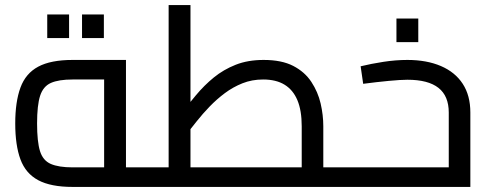

<svg xmlns="http://www.w3.org/2000/svg" viewBox="-20 -736 1932 756"><path d="M266 0Q180 0 130.5 -26.5Q81 -53 60.5 -108.5Q40 -164 40 -250Q40 -335 60.5 -391Q81 -447 130.5 -473.5Q180 -500 266 -500H476V-43H390V-456L429 -423H266Q211 -423 180.5 -409.5Q150 -396 138 -359Q126 -322 126 -250Q126 -178 137.5 -141Q149 -104 180 -90.5Q211 -77 266 -77H584V0ZM584 0V-77Q590 -77 594 -74.5Q598 -72 600 -67Q602 -62 603 -55Q604 -48 604 -39Q604 -30 603 -22.5Q602 -15 600 -10Q598 -5 594 -2.5Q590 0 584 0ZM166 -586V-679H252V-586ZM303 -586V-679H389V-586Z M1227 0V-77H1334V0ZM578 0V-77H1246L1168 -8V-239Q1168 -301 1151 -341.5Q1134 -382 1100.5 -402.5Q1067 -423 1016 -423Q972 -423 934.5 -408Q897 -393 865 -369Q833 -345 805.5 -316.5Q778 -288 755 -259Q732 -230 713 -206L687 -281Q719 -322 751.5 -361Q784 -400 822 -431Q860 -462 908 -481Q956 -500 1018 -500Q1089 -500 1134.5 -476.5Q1180 -453 1206 -413.5Q1232 -374 1242.5 -328.5Q1253 -283 1253 -239V0ZM644 -77V-716H730V-77ZM578 0Q572 0 568 -2.5Q564 -5 562 -10Q560 -15 559 -22.5Q558 -30 558 -39Q558 -51 559.5 -59Q561 -67 565.5 -72Q570 -77 578 -77ZM1334 0V-77Q1340 -77 1344 -74.5Q1348 -72 1350 -67Q1352 -62 1353 -55Q1354 -48 1354 -39Q1354 -30 1353 -22.5Q1352 -15 1350 -10Q1348 -5 1344 -2.5Q1340 0 1334 0Z M1334 0V-77H1773L1747 -54V-293Q1747 -358 1706.5 -390Q1666 -422 1584 -422Q1558 -422 1510.5 -417.5Q1463 -413 1410 -406L1400 -475Q1441 -485 1489.5 -492.5Q1538 -500 1584 -500Q1660 -500 1716 -476Q1772 -452 1802 -406Q1832 -360 1832 -293V0ZM1334 0Q1328 0 1324 -2.5Q1320 -5 1318 -10Q1316 -15 1315 -22.5Q1314 -30 1314 -39Q1314 -51 1315.5 -59Q1317 -67 1321.5 -72Q1326 -77 1334 -77ZM1541 -570V-663H1627V-570Z"/></svg>

Font: Cairo Play Medium
Style: Regular
Weight: 500
Version: Version 3.119